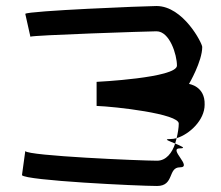

<svg xmlns="http://www.w3.org/2000/svg" viewBox="-20 -800 734 638"><path d="M53 -218C64 -200 440 -182 502 -182C560 -182 537 -244 578 -244C622 -244 537 -307 578 -307C601 -307 581 -315 562 -323C552 -292 532 -266 502 -266C447 -266 73 -282 64 -298ZM64 -754 81 -678C84 -683 477 -696 500 -696C544 -696 568 -618 568 -582C568 -541 301 -528 301 -528V-448C361 -446 576 -422 574 -389C574 -376 571 -358 567 -341C610 -354 660 -401 660 -452C662 -514 608 -521 608 -521C608 -521 652 -596 652 -644C652 -656 589 -780 500 -780C464 -780 72 -764 64 -754ZM546 -338C553 -338 560 -339 567 -341C565 -335 564 -329 562 -323C544 -331 520 -338 546 -338Z"/></svg>

Font: bitstorm
Style: suext
Weight: 400
Version: Version 0.2